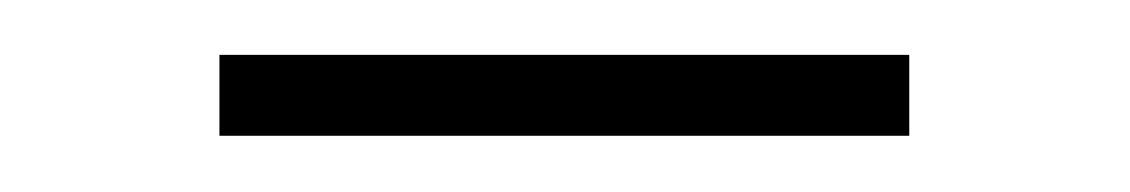

<svg xmlns="http://www.w3.org/2000/svg" viewBox="-20 -647 412 70"><path d="M60 -597.5V-627H311.5V-597.5Z"/></svg>

Font: Anek Gujarati Medium ExtraLight
Style: Regular
Weight: 250
Version: Version 1.003